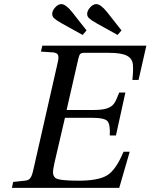

<svg xmlns="http://www.w3.org/2000/svg" viewBox="-20 -914 732 934"><path d="M234 -846Q234 -862 248.5 -878Q263 -894 278 -894Q300 -894 331 -855L401 -766L382 -744L281 -800Q253 -816 243.5 -825Q234 -834 234 -846ZM404 -846Q404 -862 418.5 -878Q433 -894 448 -894Q470 -894 501 -855L571 -766L552 -744L451 -800Q423 -816 413.5 -825Q404 -834 404 -846ZM38 0 44 -29 100 -35Q118 -36 126.5 -46.5Q135 -57 141 -83L261 -611Q267 -637 262 -647Q257 -657 239 -659L179 -663L186 -692H692L654 -525H624Q629 -570 626.5 -599.5Q624 -629 597.5 -643Q571 -657 510 -657H389Q376 -657 370.5 -651.5Q365 -646 361 -628L304 -379H435Q479 -379 501.5 -387Q524 -395 535 -410.5Q546 -426 560 -464H590L544 -255H514Q517 -308 503 -324.5Q489 -341 427 -341H296L245 -122Q237 -87 238 -72Q239 -57 250 -48Q267 -35 362 -35Q458 -35 501 -61Q544 -87 581 -176H611L560 0Z"/></svg>

Font: Heuristica
Style: Italic
Weight: 400
Italic angle: -13°
Version: Version 1.0.2